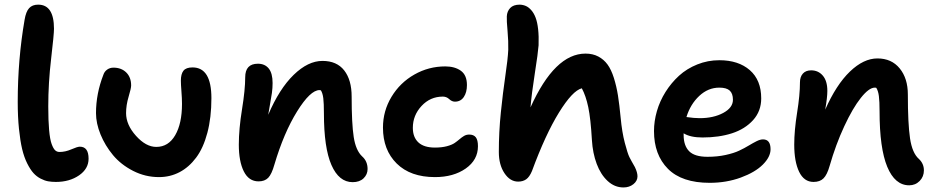

<svg xmlns="http://www.w3.org/2000/svg" viewBox="-20 -780 4067 835"><path d="M223.1 11.2Q204.6 11.2 189.5 8.5Q174.3 5.9 156.7 -3.2Q139.2 -12.2 125.5 -27.3Q111.8 -42.5 98.4 -69.1Q85 -95.7 76.4 -131.3Q67.9 -167 62.5 -219.5Q57.1 -272 57.1 -336.9Q57.1 -521 86.9 -693.8Q92.8 -729.5 106.7 -744.6Q120.6 -759.8 146 -759.8Q214.8 -759.8 214.8 -654.8Q214.8 -630.9 202.4 -525.1Q189.9 -419.4 189.9 -316.9Q189.9 -255.4 193.6 -214.4Q197.3 -173.3 204.6 -153.6Q211.9 -133.8 219.7 -126.5Q227.5 -119.1 238.8 -119.1Q264.2 -119.1 290.5 -130.6Q316.9 -142.1 327.1 -142.1Q365.2 -142.1 365.2 -89.8Q365.2 -45.9 323.7 -17.3Q282.2 11.2 223.1 11.2Z M671.4 -9.8Q611.8 -9.8 558.8 -36.9Q505.9 -64 471.4 -105.5Q437 -147 417.2 -195.3Q397.5 -243.7 397.5 -288.1Q397.5 -372.6 429.7 -455.1Q434.1 -468.8 446 -477.3Q458 -485.8 473.6 -485.8Q507.8 -485.8 529.1 -464.8Q550.3 -443.8 550.3 -408.2Q550.3 -396 539.3 -359.4Q528.3 -322.8 528.3 -288.1Q528.3 -237.3 571.5 -189.2Q614.7 -141.1 659.7 -141.1Q712.4 -141.1 741.9 -191.9Q771.5 -242.7 771.5 -328.1Q771.5 -352.5 769 -383.3Q766.6 -414.1 766.6 -429.2Q766.6 -458 777.8 -472.4Q789.1 -486.8 817.4 -486.8Q899.4 -486.8 899.4 -353Q899.4 -268.6 881.8 -202.4Q864.3 -136.2 833 -94.5Q801.8 -52.7 760.7 -31.2Q719.7 -9.8 671.4 -9.8Z M1513.7 12.2Q1454.1 12.2 1421.4 -62.5Q1388.7 -137.2 1388.7 -287.1Q1388.7 -331.1 1386 -352.8Q1383.3 -374.5 1375.5 -387.2Q1373.5 -388.2 1369.6 -388.2Q1329.6 -388.2 1272 -295.4Q1214.4 -202.6 1173.3 -64Q1161.6 -22.5 1146.5 -6.8Q1131.3 8.8 1104.5 8.8Q1062 8.8 1040.3 -34.7Q1018.6 -78.1 1018.6 -150.9Q1018.6 -218.8 1032.5 -304.4Q1046.4 -390.1 1046.4 -443.8Q1046.4 -502.9 1101.6 -502.9Q1131.8 -502.9 1148.7 -482.2Q1165.5 -461.4 1165.5 -418.9Q1165.5 -397 1162.6 -376.2Q1159.7 -355.5 1154.5 -327.6Q1149.4 -299.8 1146.5 -280.8Q1194.8 -394 1257.3 -454.6Q1319.8 -515.1 1382.3 -515.1Q1444.8 -515.1 1477.1 -473.6Q1509.3 -432.1 1509.3 -359.9Q1509.3 -242.2 1518.3 -184.1Q1527.3 -126 1554.7 -100.1Q1578.6 -79.1 1578.6 -44.9Q1578.6 -21.5 1561.3 -4.6Q1543.9 12.2 1513.7 12.2Z M1871.6 -9.8Q1765.1 -9.8 1705.3 -68.8Q1645.5 -127.9 1645.5 -225.1Q1645.5 -297.4 1682.6 -358.9Q1719.7 -420.4 1782 -455.8Q1844.2 -491.2 1916.5 -491.2Q1958 -491.2 1984.4 -472.2Q2010.7 -453.1 2010.7 -410.2Q2010.7 -378.4 1997.1 -358.2Q1983.4 -337.9 1958.5 -337.9Q1945.3 -337.9 1933.6 -348.9Q1921.9 -359.9 1905.8 -359.9Q1851.1 -359.9 1813.2 -319.1Q1775.4 -278.3 1775.4 -224.1Q1775.4 -183.1 1799.6 -160.6Q1823.7 -138.2 1871.6 -138.2Q1900.9 -138.2 1923.1 -144Q1945.3 -149.9 1957.3 -158.2Q1969.2 -166.5 1978.8 -174.8Q1988.3 -183.1 1998.3 -189Q2008.3 -194.8 2020.5 -194.8Q2040 -194.8 2049.3 -182.9Q2058.6 -170.9 2058.6 -144Q2058.6 -84.5 2005.4 -47.1Q1952.1 -9.8 1871.6 -9.8Z M2233.4 9.8Q2198.2 9.8 2173.8 -26.9Q2149.4 -63.5 2149.4 -119.1Q2149.4 -206.1 2158.2 -291.5Q2167 -377 2177.7 -450Q2188.5 -522.9 2190.4 -563Q2191.4 -599.6 2187.3 -645.3Q2183.1 -690.9 2184.1 -709Q2185.1 -730.5 2198.7 -745.1Q2212.4 -759.8 2240.2 -759.8Q2254.9 -759.3 2267.1 -753.9Q2279.3 -748.5 2290.5 -735.8Q2301.8 -723.1 2309.3 -703.4Q2316.9 -683.6 2320.3 -652.8Q2323.7 -622.1 2322.3 -583Q2319.8 -549.3 2305.9 -460.7Q2292 -372.1 2287.1 -313Q2392.6 -546.9 2526.4 -546.9Q2558.1 -546.9 2582 -534.2Q2606 -521.5 2622.1 -499.5Q2638.2 -477.5 2649.7 -441.2Q2661.1 -404.8 2667.5 -364.7Q2673.8 -324.7 2679.2 -268.1Q2685.1 -205.1 2697.3 -158.7Q2709.5 -112.3 2717 -97.2Q2724.6 -82 2741.2 -53.2Q2752.4 -29.8 2752.4 -13.2Q2752.4 6.8 2734.6 21Q2716.8 35.2 2691.4 35.2Q2652.8 35.2 2622.6 7.1Q2592.3 -21 2575 -67.4Q2557.6 -113.8 2554.2 -170.9Q2548.8 -264.6 2538.3 -314.2Q2527.8 -363.8 2510.3 -396Q2469.7 -385.7 2410.9 -290.5Q2352.1 -195.3 2293.5 -36.1Q2282.7 -10.3 2268.3 -0.2Q2253.9 9.8 2233.4 9.8Z M3066.4 15.1Q2945.3 15.1 2884.8 -45.9Q2824.2 -106.9 2824.2 -210Q2824.2 -252.9 2836.9 -296.9Q2849.6 -340.8 2874.5 -380.4Q2899.4 -419.9 2933.1 -450.7Q2966.8 -481.4 3012.5 -499.8Q3058.1 -518.1 3108.4 -518.1Q3191.4 -518.1 3241 -474.9Q3290.5 -431.6 3290.5 -352.1Q3290.5 -296.9 3255.4 -257.8Q3220.2 -218.8 3163.6 -200.4Q3106.9 -182.1 3035.2 -182.1Q2982.4 -182.1 2953.1 -200.2V-192.9Q2953.1 -146.5 2977.1 -122.3Q3001 -98.1 3057.1 -98.1Q3099.6 -98.1 3135.5 -106Q3171.4 -113.8 3194.6 -124.8Q3217.8 -135.7 3236.3 -147Q3254.9 -158.2 3270.5 -166Q3286.1 -173.8 3298.3 -173.8Q3331.1 -173.8 3331.1 -130.9Q3331.1 -97.7 3297.6 -64.2Q3264.2 -30.8 3201.7 -7.8Q3139.2 15.1 3066.4 15.1ZM3108.4 -398.9Q3059.6 -398.9 3021 -362.8Q2982.4 -326.7 2965.3 -271Q2998.5 -266.1 3022.5 -266.1Q3083 -266.1 3125.2 -288.8Q3167.5 -311.5 3167.5 -346.2Q3167.5 -373 3153.6 -386Q3139.6 -398.9 3108.4 -398.9Z M3934.1 25.9Q3872.1 25.9 3838.6 -54.7Q3805.2 -135.3 3805.2 -295.9Q3805.2 -339.4 3802.2 -362.1Q3799.3 -384.8 3791 -397.9Q3789.1 -398.9 3784.2 -398.9Q3759.3 -398.9 3723.9 -354.5Q3688.5 -310.1 3651.6 -230.7Q3614.7 -151.4 3587.9 -58.1Q3577.1 -20 3561.5 -4.4Q3545.9 11.2 3518.1 11.2Q3476.6 11.2 3455.3 -33Q3434.1 -77.1 3434.1 -150.9Q3434.1 -211.9 3446.5 -289.6Q3459 -367.2 3459 -421.9Q3459 -445.8 3471.7 -460Q3484.4 -474.1 3507.8 -474.1Q3538.6 -474.1 3558.3 -451.2Q3578.1 -428.2 3578.1 -384.8Q3578.1 -356 3568.8 -303.2Q3616.7 -411.6 3676.3 -468.8Q3735.8 -525.9 3795.9 -525.9Q3857.4 -525.9 3892.8 -482.4Q3928.2 -439 3928.2 -369.1Q3928.2 -242.2 3937.7 -178.2Q3947.3 -114.3 3976.1 -88.9Q3998 -68.4 3998 -39.1Q3998 -11.7 3979.5 7.1Q3960.9 25.9 3934.1 25.9Z"/></svg>

Font: Shantell Sans Irregular
Style: Regular
Weight: 600
Designer: Stephen Nixon, Anya Danilova, Shantell Martin
Foundry: Arrow Type
Version: Version 1.006;[9816181b4]